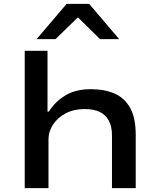

<svg xmlns="http://www.w3.org/2000/svg" viewBox="-20 -966 822 986"><path d="M107 0V-705H224V-393H231Q262 -443 315 -475.5Q368 -508 446 -508Q517 -508 568.5 -485.5Q620 -463 648.5 -411.5Q677 -360 677 -274V0H555V-270Q555 -317 538.5 -347Q522 -377 491.5 -391.5Q461 -406 414 -406Q359 -406 317.5 -384Q276 -362 252.5 -326.5Q229 -291 229 -250V0ZM168 -765 322 -946H438L592 -765H494L380 -877L265 -765Z"/></svg>

Font: Nunito Sans 7pt Expanded SemiBold
Style: Regular
Weight: 600
Width: 7
Designer: Vernon Adams
Foundry: Vernon Adams
Version: Version 3.101;gftools[0.9.27]